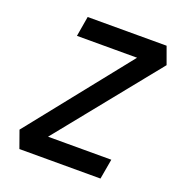

<svg xmlns="http://www.w3.org/2000/svg" viewBox="-126 -798 839 903"><g transform="rotate(20 293.0 -346.5)"><path d="M137.7 -51.8 39.6 -85.9 487.8 -648.4 585.9 -607.4ZM70.3 0 39.6 -85.9 134.8 -100.6H493.7L476.1 0ZM142.6 -592.8 159.7 -693.4H554.7L585.9 -607.4L504.4 -592.8Z"/></g></svg>

Font: Cascadia Mono Medium
Style: Italic
Weight: 500
Italic angle: -10°
Monospace: yes
Designer: Aaron Bell
Foundry: Saja Typeworks
Version: Version 2407.024